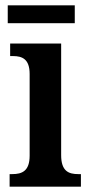

<svg xmlns="http://www.w3.org/2000/svg" viewBox="-20 -699 337 719"><path d="M9 -612H260V-679H9ZM16 0H283V-47H273C237 -47 209 -58 209 -118V-536H18V-489H29C63 -489 91 -478 91 -422V-116C91 -58 62 -47 26 -47H16Z"/></svg>

Font: Noto Serif Condensed Semi
Style: Regular
Weight: 600
Width: 3
Designer: Monotype Design Team
Foundry: Monotype Imaging Inc.
Version: Version 1.002